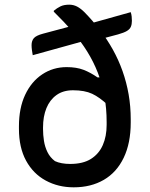

<svg xmlns="http://www.w3.org/2000/svg" viewBox="-20 -790 640 821"><path d="M539 -738Q542 -729 543 -719.5Q544 -710 544 -701Q544 -686 539.5 -675.5Q535 -665 522.5 -657.5Q510 -650 485 -643L410 -623Q398 -619 388.5 -619.5Q379 -620 368.5 -620Q358 -620 344 -616L120 -554Q118 -565 116.5 -576Q115 -587 115 -597Q115 -615 124.5 -626.5Q134 -638 164 -646L295 -681Q313 -686 323.5 -686Q334 -686 343 -686Q352 -686 364 -689ZM265 -503Q307 -503 337 -491.5Q367 -480 397 -459H443L441 -341Q406 -374 374 -389Q342 -404 292 -404Q250 -404 221.5 -383.5Q193 -363 178.5 -327.5Q164 -292 164 -245V-238Q164 -213 168 -187.5Q172 -162 183 -139.5Q194 -117 215 -101Q228 -95 244.5 -92Q261 -89 280 -89Q335 -89 369 -110.5Q403 -132 419.5 -169.5Q436 -207 436 -256V-268Q436 -326 426.5 -378.5Q417 -431 398.5 -478.5Q380 -526 353 -569.5Q326 -613 290 -655Q254 -697 210 -740V-744Q223 -755 238 -762.5Q253 -770 276 -770Q294 -770 309.5 -762Q325 -754 342 -737Q377 -701 407.5 -661.5Q438 -622 462.5 -578Q487 -534 504 -486Q521 -438 530 -386.5Q539 -335 539 -280V-266Q539 -178 509 -115.5Q479 -53 424 -21Q369 11 295 11Q229 11 175.5 -18Q122 -47 91.5 -103Q61 -159 61 -239V-250Q61 -328 87.5 -384.5Q114 -441 160.5 -472Q207 -503 265 -503Z"/></svg>

Font: Recursive Casual Medium
Style: Regular
Weight: 500
Version: Version 1.047